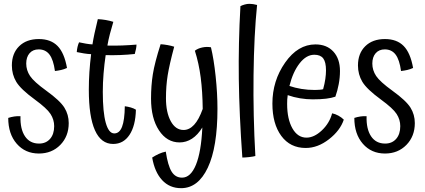

<svg xmlns="http://www.w3.org/2000/svg" viewBox="-20 -762 2222 1003"><path d="M222 -288Q294 -236 316.5 -199.5Q339 -163 339 -119Q339 -50 295 -5Q251 40 183 40Q112 40 67.5 -11Q23 -62 23 -146Q38 -151 54.5 -153.5Q71 -156 87 -155Q85 -88 110.5 -50Q136 -12 184 -12Q220 -12 241.5 -36.5Q263 -61 263 -103Q263 -137 244 -166.5Q225 -196 162 -242Q88 -296 65 -334.5Q42 -373 42 -420Q42 -483 80 -520.5Q118 -558 183 -558Q245 -558 280.5 -522Q316 -486 330 -407Q315 -400 299.5 -396.5Q284 -393 267 -391Q259 -450 238.5 -477Q218 -504 182 -504Q152 -504 134.5 -484Q117 -464 117 -430Q117 -395 137 -365Q157 -335 222 -288Z M632 -207Q648 -205 663.5 -200.5Q679 -196 690 -189Q688 -105 656.5 -57.5Q625 -10 571 -10Q508 -10 476 -81.5Q444 -153 444 -293Q444 -339 447 -385Q450 -431 456 -479Q437 -480 418.5 -483Q400 -486 381 -490Q382 -504 385 -517Q388 -530 393 -541Q412 -537 429 -534Q446 -531 463 -530Q467 -556 473.5 -586.5Q480 -617 491 -662Q512 -661 532.5 -657.5Q553 -654 572 -648Q562 -615 554 -584Q546 -553 541 -524Q581 -523 619 -524.5Q657 -526 693 -529Q693 -519 690.5 -506.5Q688 -494 684 -480Q647 -476 608.5 -474.5Q570 -473 532 -474Q525 -427 521 -378Q517 -329 517 -282Q517 -176 532.5 -120.5Q548 -65 577 -65Q604 -65 617.5 -99.5Q631 -134 632 -207Z M1116 -194Q1116 7 1065.5 114Q1015 221 926 221Q866 221 827 179Q788 137 775 61Q792 50 809.5 42Q827 34 846 30Q857 103 876.5 134.5Q896 166 931 166Q976 166 1003.5 99Q1031 32 1037 -96Q1013 -57 983 -37.5Q953 -18 918 -18Q852 -18 810.5 -81Q769 -144 769 -247Q769 -315 778.5 -374.5Q788 -434 819 -531Q836 -530 855.5 -526.5Q875 -523 890 -518Q865 -425 856 -369Q847 -313 847 -249Q847 -175 872 -129Q897 -83 939 -83Q969 -83 994 -110Q1019 -137 1039 -193Q1038 -283 1028.5 -357Q1019 -431 998 -497Q1013 -509 1036.5 -514Q1060 -519 1082 -515Q1097 -453 1106.5 -363.5Q1116 -274 1116 -194Z M1314 53Q1304 56 1282.5 58.5Q1261 61 1246 61Q1230 -162 1227.5 -348.5Q1225 -535 1236 -730Q1246 -735 1258.5 -738.5Q1271 -742 1283 -742Q1293 -742 1302.5 -740.5Q1312 -739 1323 -736Q1307 -581 1304.5 -369.5Q1302 -158 1314 53Z M1492 -313Q1521 -303 1554.5 -297.5Q1588 -292 1625 -292Q1635 -292 1648.5 -293Q1662 -294 1668 -296Q1676 -325 1679.5 -349.5Q1683 -374 1683 -394Q1683 -438 1668.5 -457Q1654 -476 1622 -476Q1580 -476 1545 -431Q1510 -386 1492 -313ZM1715 -170Q1731 -167 1747.5 -158Q1764 -149 1776 -137Q1757 -80 1698.5 -34.5Q1640 11 1577 11Q1496 11 1449.5 -52Q1403 -115 1403 -221Q1403 -340 1469.5 -435Q1536 -530 1628 -530Q1687 -530 1721.5 -492.5Q1756 -455 1756 -391Q1756 -357 1749.5 -322.5Q1743 -288 1732 -257Q1712 -250 1683.5 -246.5Q1655 -243 1613 -243Q1581 -243 1547.5 -248.5Q1514 -254 1483 -265Q1481 -253 1480.5 -241.5Q1480 -230 1480 -219Q1480 -140 1507.5 -91.5Q1535 -43 1581 -43Q1621 -43 1661 -80.5Q1701 -118 1715 -170Z M2030 -288Q2102 -236 2124.5 -199.5Q2147 -163 2147 -119Q2147 -50 2103 -5Q2059 40 1991 40Q1920 40 1875.5 -11Q1831 -62 1831 -146Q1846 -151 1862.5 -153.5Q1879 -156 1895 -155Q1893 -88 1918.5 -50Q1944 -12 1992 -12Q2028 -12 2049.5 -36.5Q2071 -61 2071 -103Q2071 -137 2052 -166.5Q2033 -196 1970 -242Q1896 -296 1873 -334.5Q1850 -373 1850 -420Q1850 -483 1888 -520.5Q1926 -558 1991 -558Q2053 -558 2088.5 -522Q2124 -486 2138 -407Q2123 -400 2107.5 -396.5Q2092 -393 2075 -391Q2067 -450 2046.5 -477Q2026 -504 1990 -504Q1960 -504 1942.5 -484Q1925 -464 1925 -430Q1925 -395 1945 -365Q1965 -335 2030 -288Z"/></svg>

Font: Atma
Style: Regular
Weight: 400
Designer: Gregori Vincens, Jeremie Hornus, Riccardo Olocco, Yoann Minet.
Foundry: black foundry
Version: Version 1.102;PS 1.100;hotconv 1.0.86;makeotf.lib2.5.63406